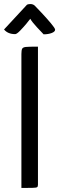

<svg xmlns="http://www.w3.org/2000/svg" viewBox="-62 -931 293 951"><path d="M0 0ZM126 -700V-16Q126 -7 122 -4Q118 -1 98 -0.5Q78 0 44 0V-663Q44 -683 48 -690Q52 -697 66.5 -698.5Q81 -700 126 -700ZM89 -911Q104 -911 114 -899Q121 -892 144.5 -867Q168 -842 189.5 -816.5Q211 -791 211 -784Q211 -774 194 -767.5Q177 -761 154 -761Q145 -770 120.5 -796.5Q96 -823 88 -838Q84 -832 69 -814Q54 -796 37.5 -779Q21 -762 13 -762Q-23 -762 -42 -785L72 -908Q79 -911 89 -911Z"/></svg>

Font: Yanone Kaffeesatz
Style: Regular
Weight: 400
Designer: Yanone (Cyrillic: Daniel Pouzeot & Huerta Tipografica)
Foundry: Yanone
Version: Version 1.100;PS 001.100;hotconv 1.0.70;makeotf.lib2.5.58329